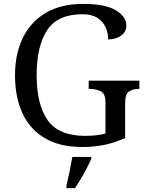

<svg xmlns="http://www.w3.org/2000/svg" viewBox="-20 -744 754 985"><path d="M401 10Q285 10 208.5 -36Q132 -82 94.5 -164.5Q57 -247 57 -358Q57 -466 96.5 -548.5Q136 -631 214 -677.5Q292 -724 407 -724Q518 -724 573 -692Q628 -660 628 -612Q628 -580 601 -561Q574 -542 535 -542Q535 -573 522.5 -602.5Q510 -632 481 -651.5Q452 -671 403 -671Q276 -671 222 -589.5Q168 -508 168 -358Q168 -208 224.5 -127.5Q281 -47 417 -47Q446 -47 473 -50Q500 -53 521 -59V-220Q521 -264 496.5 -276Q472 -288 439 -288H435V-330H695V-288H691Q663 -288 642.5 -275.5Q622 -263 622 -216V-36Q572 -13 519 -1.5Q466 10 401 10ZM321 208Q329 175 337 136Q345 97 351 61H448V71Q439 92 425 119Q411 146 395 173Q379 200 365 221H321Z"/></svg>

Font: Noto Serif Ahom
Style: Regular
Weight: 400
Designer: Monotype Design Team
Foundry: Monotype Imaging Inc.
Version: Version 2.007; ttfautohint (v1.8.4.7-5d5b)